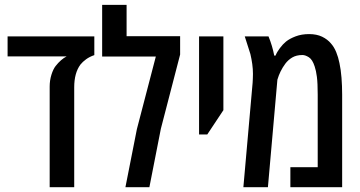

<svg xmlns="http://www.w3.org/2000/svg" viewBox="-20 -782 1505 802"><path d="M187.5 0V-420.4Q187.5 -446.3 194.8 -469.7Q202.1 -493.2 212.4 -506.3Q234.4 -534.2 258.3 -546.4H11.7V-629.9H374V-551.8Q354 -544.9 339.6 -534.4Q325.2 -523.9 315.9 -512.2Q290 -477.1 290 -417.5V0Z M503.9 0 551.8 -242.7 630.9 -545.9H406.7V-761.7H508.8V-630.9H732.4V-554.2L651.9 -244.1L604 0Z M811.5 -220.2V-629.9H913.1V-321.8L845.7 -220.2Z M996.6 0 1035.2 -436Q1035.6 -443.4 1036.1 -453.6Q1036.6 -463.9 1036.6 -473.1Q1036.6 -493.7 1033.7 -514.6Q1030.8 -535.6 1025.9 -556.2Q1021.5 -571.8 1016.6 -585.4Q1009.8 -607.4 1002.4 -629.9H1101.6Q1117.7 -590.8 1125.5 -549.8H1130.9Q1136.7 -564.5 1149.2 -581.1Q1161.6 -597.7 1174.8 -608.4Q1189.9 -620.6 1214.8 -630.1Q1239.7 -639.6 1271 -639.6Q1302.7 -639.6 1325.4 -628.7Q1348.1 -617.7 1362.3 -600.6Q1375.5 -585.9 1384.3 -564.5Q1393.1 -543 1397.9 -518.6Q1403.8 -491.7 1406.5 -457.3Q1409.2 -422.9 1409.2 -387.2V0H1192.9V-83.5H1307.1V-386.7Q1307.1 -434.6 1303.7 -460.9Q1300.3 -487.3 1294.4 -504.4Q1285.2 -533.2 1270.3 -542.7Q1255.4 -552.2 1243.2 -552.2Q1218.3 -552.2 1200.9 -542Q1183.6 -531.7 1171.9 -516.1Q1149.4 -485.8 1138.7 -449.2L1099.1 0Z"/></svg>

Font: Open Sans Condensed SemiBold
Style: Regular
Weight: 600
Width: 3
Designer: Monotype Design Team
Foundry: Monotype Imaging Inc.
Version: Version 3.000; ttfautohint (v1.8.4)